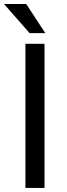

<svg xmlns="http://www.w3.org/2000/svg" viewBox="-36 -927 328 947"><path d="M183.6 -710.9V0H89.4V-710.9ZM93.3 -907.2 187.5 -763.7H109.9L-16.1 -907.2Z"/></svg>

Font: Vazirmatn FD
Style: Regular
Weight: 400
Designer: Saber Rastikerdar
Foundry: Saber Rastikerdar
Version: Version 33.001